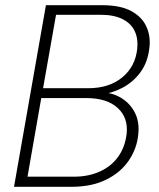

<svg xmlns="http://www.w3.org/2000/svg" viewBox="-20 -720 613 740"><path d="M34 0 157 -700H373Q444 -700 485.5 -677.5Q527 -655 544 -618Q561 -581 556 -537Q550 -481 522 -442.5Q494 -404 452.5 -382Q411 -360 364 -355L372 -364Q414 -363 448 -342Q482 -321 500 -285.5Q518 -250 513 -203Q508 -148 476.5 -101.5Q445 -55 389 -27.5Q333 0 255 0ZM86 -39H264Q321 -39 365 -59Q409 -79 435.5 -116Q462 -153 468 -204Q475 -266 433.5 -304Q392 -342 313 -342H139ZM146 -380H320Q401 -380 451.5 -422Q502 -464 509 -533Q513 -571 499 -600.5Q485 -630 452 -646.5Q419 -663 368 -663H196Z"/></svg>

Font: DM Sans 16pt ExtraLight
Style: Italic
Weight: 250
Italic angle: -10°
Version: Version 4.004;gftools[0.9.30]